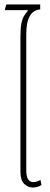

<svg xmlns="http://www.w3.org/2000/svg" viewBox="-20 -825 224 855"><path d="M126 10Q104 10 87.5 -6.5Q71 -23 71 -60V-661Q71 -698 75 -719Q79 -740 86.5 -753Q94 -766 104 -777L103 -780H1L8 -805H159V-783Q97 -778 97 -674V-65Q97 -14 129 -14Q137 -14 145.5 -17Q154 -20 160 -24L165 -1Q146 10 126 10Z"/></svg>

Font: Noto Sans Thai ExtCond Thin
Style: Regular
Weight: 100
Width: 2
Designer: Monotype Design Team
Foundry: Monotype Imaging Inc.
Version: Version 2.002; ttfautohint (v1.8.4.7-5d5b)